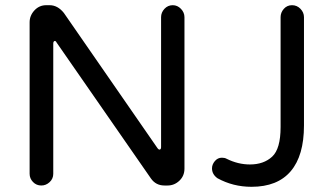

<svg xmlns="http://www.w3.org/2000/svg" viewBox="-20 -737 1279 739"><path d="M139 -23Q120 -23 107 -36.5Q94 -50 94 -68V-651Q94 -677 112.5 -697Q131 -717 158 -717H171Q202 -717 226 -687L586 -167Q591 -160 595.5 -161.5Q600 -163 600 -171V-671Q600 -689 613 -703Q626 -717 645 -717Q663 -717 676.5 -703Q690 -689 690 -671V-88Q690 -60 670.5 -41.5Q651 -23 625 -23H613Q580 -23 561 -50L198 -573Q194 -581 189.5 -579Q185 -577 185 -569V-68Q185 -49 171 -36Q157 -23 139 -23ZM948 -18Q877 -18 817 -51Q796 -66 796 -89Q796 -104 807 -117Q818 -130 834 -130Q845 -130 852 -126Q896 -104 942 -104Q995 -104 1027.5 -134Q1060 -164 1060 -248V-671Q1060 -689 1072.5 -703Q1085 -717 1104 -717Q1123 -717 1136.5 -703Q1150 -689 1150 -671V-254Q1150 -138 1099 -78Q1048 -18 948 -18Z"/></svg>

Font: Huninn
Style: Regular
Weight: 400
Designer: justfont
Foundry: justfont
Version: Version 1.003